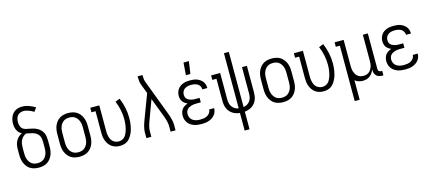

<svg xmlns="http://www.w3.org/2000/svg" viewBox="-64 -1407 5129 2277"><g transform="rotate(-15 2500.0 -268.5)"><path d="M250 8Q224 8 197.5 2.5Q171 -3 148.5 -16.5Q126 -30 109 -51Q92 -72 81.5 -96.5Q71 -121 67 -147.5Q63 -174 63 -200V-269Q63 -295 68 -320.5Q73 -346 85 -368.5Q97 -391 116 -409Q135 -427 159 -438Q141 -447 126.5 -461.5Q112 -476 103.5 -494.5Q95 -513 91 -533.5Q87 -554 87 -574Q87 -596 91 -617Q95 -638 103.5 -658Q112 -678 126 -694.5Q140 -711 158.5 -722Q177 -733 198 -738Q219 -743 241 -743Q284 -743 324.5 -728.5Q365 -714 402 -692L370 -645Q356 -654 341 -661Q326 -668 310.5 -674Q295 -680 278.5 -684Q262 -688 246 -688Q225 -688 204.5 -680Q184 -672 171 -655.5Q158 -639 153 -618Q148 -597 148 -575Q148 -562 150.5 -548Q153 -534 158.5 -521.5Q164 -509 174 -499Q184 -489 196.5 -483Q209 -477 222.5 -474Q236 -471 250 -469Q275 -464 300 -458Q325 -452 348 -440.5Q371 -429 390 -410.5Q409 -392 420 -369Q431 -346 434 -320Q437 -294 437 -269V-200Q437 -174 433 -147.5Q429 -121 418.5 -96.5Q408 -72 391 -51Q374 -30 351.5 -16.5Q329 -3 302.5 2.5Q276 8 250 8ZM250 -47Q269 -47 287.5 -51.5Q306 -56 321 -67Q336 -78 347 -93.5Q358 -109 364.5 -126.5Q371 -144 373.5 -162.5Q376 -181 376 -200V-269Q376 -290 373 -312Q370 -334 359 -352.5Q348 -371 330 -384Q312 -397 291.5 -403.5Q271 -410 250 -413.5Q229 -417 208 -422Q186 -415 168.5 -398Q151 -381 141 -360Q131 -339 127.5 -315.5Q124 -292 124 -269V-200Q124 -181 126.5 -162.5Q129 -144 135.5 -126.5Q142 -109 153 -93.5Q164 -78 179 -67Q194 -56 212.5 -51.5Q231 -47 250 -47Z M750 8Q724 8 697.5 2.5Q671 -3 648.5 -16.5Q626 -30 609 -51Q592 -72 581.5 -96.5Q571 -121 567 -147.5Q563 -174 563 -200V-320Q563 -346 567 -372.5Q571 -399 581.5 -423.5Q592 -448 609 -469Q626 -490 648.5 -503.5Q671 -517 697.5 -522.5Q724 -528 750 -528Q776 -528 802.5 -522.5Q829 -517 851.5 -503.5Q874 -490 891 -469Q908 -448 918.5 -423.5Q929 -399 933 -372.5Q937 -346 937 -320V-200Q937 -174 933 -147.5Q929 -121 918.5 -96.5Q908 -72 891 -51Q874 -30 851.5 -16.5Q829 -3 802.5 2.5Q776 8 750 8ZM750 -47Q769 -47 787.5 -51.5Q806 -56 821 -67Q836 -78 847 -93.5Q858 -109 864.5 -126.5Q871 -144 873.5 -162.5Q876 -181 876 -200V-320Q876 -339 873.5 -357.5Q871 -376 864.5 -393.5Q858 -411 847 -426.5Q836 -442 821 -453Q806 -464 787.5 -468.5Q769 -473 750 -473Q731 -473 712.5 -468.5Q694 -464 679 -453Q664 -442 653 -426.5Q642 -411 635.5 -393.5Q629 -376 626.5 -357.5Q624 -339 624 -320V-200Q624 -181 626.5 -162.5Q629 -144 635.5 -126.5Q642 -109 653 -93.5Q664 -78 679 -67Q694 -56 712.5 -51.5Q731 -47 750 -47Z M1246 8Q1220 8 1195 1.5Q1170 -5 1148.5 -19.5Q1127 -34 1112 -55Q1097 -76 1087.5 -99.5Q1078 -123 1074.5 -148.5Q1071 -174 1071 -200V-465H1021V-520H1132V-200Q1132 -182 1134 -164.5Q1136 -147 1141.5 -129.5Q1147 -112 1156 -96.5Q1165 -81 1179 -70Q1193 -59 1210.5 -53Q1228 -47 1245 -47Q1264 -47 1282.5 -53.5Q1301 -60 1314.5 -73Q1328 -86 1337 -102.5Q1346 -119 1352.5 -137Q1359 -155 1363.5 -173.5Q1368 -192 1370.5 -210.5Q1373 -229 1374.5 -247.5Q1376 -266 1376 -285Q1376 -344 1364 -401Q1352 -458 1329 -512L1385 -534Q1410 -475 1423.5 -412Q1437 -349 1437 -285Q1437 -260 1435 -236Q1433 -212 1428.5 -187.5Q1424 -163 1417 -139.5Q1410 -116 1399 -94Q1388 -72 1373.5 -52Q1359 -32 1339 -18Q1319 -4 1294.5 2Q1270 8 1246 8Z M1571 0V-74Q1571 -92 1574.5 -110Q1578 -128 1582.5 -145.5Q1587 -163 1592.5 -180.5Q1598 -198 1605 -215L1718 -514L1674 -630Q1665 -653 1662.5 -678Q1660 -703 1660 -728V-735H1720V-728Q1720 -708 1722 -688Q1724 -668 1731 -649L1895 -215Q1902 -198 1907.5 -180.5Q1913 -163 1917.5 -145.5Q1922 -128 1925.5 -110Q1929 -92 1929 -74V0H1868V-74Q1868 -89 1865 -104.5Q1862 -120 1858 -135.5Q1854 -151 1849 -166Q1844 -181 1839 -196L1749 -432L1662 -196Q1656 -181 1651 -166Q1646 -151 1642 -136Q1638 -121 1635 -105Q1632 -89 1632 -74V0Z M2247 8Q2224 8 2201 5Q2178 2 2156 -5.5Q2134 -13 2114.5 -26.5Q2095 -40 2081.5 -58.5Q2068 -77 2061.5 -100Q2055 -123 2055 -146Q2055 -167 2061 -188Q2067 -209 2080 -225.5Q2093 -242 2111.5 -253Q2130 -264 2150 -271Q2132 -278 2117 -289Q2102 -300 2091 -315Q2080 -330 2075.5 -348Q2071 -366 2071 -384Q2071 -406 2077 -427Q2083 -448 2095 -465.5Q2107 -483 2125 -495.5Q2143 -508 2163 -515.5Q2183 -523 2204.5 -525.5Q2226 -528 2247 -528Q2268 -528 2289 -525.5Q2310 -523 2329.5 -516Q2349 -509 2366.5 -497Q2384 -485 2397 -468.5Q2410 -452 2416.5 -431.5Q2423 -411 2423 -390V-387H2362V-389Q2362 -409 2351.5 -427Q2341 -445 2324 -455Q2307 -465 2287 -469Q2267 -473 2247 -473Q2227 -473 2206.5 -469Q2186 -465 2168.5 -453.5Q2151 -442 2141.5 -423Q2132 -404 2132 -383Q2132 -370 2136 -356.5Q2140 -343 2149 -332.5Q2158 -322 2170.5 -315.5Q2183 -309 2196 -305Q2209 -301 2222.5 -299.5Q2236 -298 2250 -298H2304V-243H2250Q2234 -243 2218.5 -241.5Q2203 -240 2188.5 -235.5Q2174 -231 2160 -223.5Q2146 -216 2135.5 -204.5Q2125 -193 2120.5 -177.5Q2116 -162 2116 -147Q2116 -124 2127 -102.5Q2138 -81 2158 -68.5Q2178 -56 2201 -51.5Q2224 -47 2247 -47Q2269 -47 2291 -50.5Q2313 -54 2332.5 -65Q2352 -76 2365 -95Q2378 -114 2378 -136H2439V-135Q2439 -113 2431.5 -91.5Q2424 -70 2409.5 -52.5Q2395 -35 2376 -23Q2357 -11 2335.5 -4Q2314 3 2292 5.5Q2270 8 2247 8ZM2217 -600 2228 -752H2294L2272 -600Z M2720 215V-1Q2696 -4 2673.5 -11Q2651 -18 2631.5 -31Q2612 -44 2596.5 -62.5Q2581 -81 2572 -103Q2563 -125 2559.5 -148Q2556 -171 2556 -195V-465H2505V-520H2616V-195Q2616 -171 2621.5 -147.5Q2627 -124 2640.5 -105Q2654 -86 2675 -73.5Q2696 -61 2720 -58V-735H2780V-58Q2804 -61 2825 -73.5Q2846 -86 2859.5 -105Q2873 -124 2878.5 -147.5Q2884 -171 2884 -195V-520H2944V-195Q2944 -171 2940.5 -148Q2937 -125 2928 -103Q2919 -81 2903.5 -62.5Q2888 -44 2868.5 -31Q2849 -18 2826.5 -11Q2804 -4 2780 -1V215Z M3250 8Q3224 8 3197.5 2.5Q3171 -3 3148.5 -16.5Q3126 -30 3109 -51Q3092 -72 3081.5 -96.5Q3071 -121 3067 -147.5Q3063 -174 3063 -200V-320Q3063 -346 3067 -372.5Q3071 -399 3081.5 -423.5Q3092 -448 3109 -469Q3126 -490 3148.5 -503.5Q3171 -517 3197.5 -522.5Q3224 -528 3250 -528Q3276 -528 3302.5 -522.5Q3329 -517 3351.5 -503.5Q3374 -490 3391 -469Q3408 -448 3418.5 -423.5Q3429 -399 3433 -372.5Q3437 -346 3437 -320V-200Q3437 -174 3433 -147.5Q3429 -121 3418.5 -96.5Q3408 -72 3391 -51Q3374 -30 3351.5 -16.5Q3329 -3 3302.5 2.5Q3276 8 3250 8ZM3250 -47Q3269 -47 3287.5 -51.5Q3306 -56 3321 -67Q3336 -78 3347 -93.5Q3358 -109 3364.5 -126.5Q3371 -144 3373.5 -162.5Q3376 -181 3376 -200V-320Q3376 -339 3373.5 -357.5Q3371 -376 3364.5 -393.5Q3358 -411 3347 -426.5Q3336 -442 3321 -453Q3306 -464 3287.5 -468.5Q3269 -473 3250 -473Q3231 -473 3212.5 -468.5Q3194 -464 3179 -453Q3164 -442 3153 -426.5Q3142 -411 3135.5 -393.5Q3129 -376 3126.5 -357.5Q3124 -339 3124 -320V-200Q3124 -181 3126.5 -162.5Q3129 -144 3135.5 -126.5Q3142 -109 3153 -93.5Q3164 -78 3179 -67Q3194 -56 3212.5 -51.5Q3231 -47 3250 -47Z M3746 8Q3720 8 3695 1.5Q3670 -5 3648.5 -19.5Q3627 -34 3612 -55Q3597 -76 3587.5 -99.5Q3578 -123 3574.5 -148.5Q3571 -174 3571 -200V-465H3521V-520H3632V-200Q3632 -182 3634 -164.5Q3636 -147 3641.5 -129.5Q3647 -112 3656 -96.5Q3665 -81 3679 -70Q3693 -59 3710.5 -53Q3728 -47 3745 -47Q3764 -47 3782.5 -53.5Q3801 -60 3814.5 -73Q3828 -86 3837 -102.5Q3846 -119 3852.5 -137Q3859 -155 3863.5 -173.5Q3868 -192 3870.5 -210.5Q3873 -229 3874.5 -247.5Q3876 -266 3876 -285Q3876 -344 3864 -401Q3852 -458 3829 -512L3885 -534Q3910 -475 3923.5 -412Q3937 -349 3937 -285Q3937 -260 3935 -236Q3933 -212 3928.5 -187.5Q3924 -163 3917 -139.5Q3910 -116 3899 -94Q3888 -72 3873.5 -52Q3859 -32 3839 -18Q3819 -4 3794.5 2Q3770 8 3746 8Z M4071 215V-465H4021V-520H4132V-200Q4132 -182 4134 -163.5Q4136 -145 4142 -128Q4148 -111 4157.5 -95.5Q4167 -80 4181.5 -68.5Q4196 -57 4214 -52Q4232 -47 4250 -47Q4268 -47 4286 -52Q4304 -57 4318.5 -68.5Q4333 -80 4342.5 -95.5Q4352 -111 4358 -128Q4364 -145 4366 -163.5Q4368 -182 4368 -200V-520H4429V-84Q4429 -76 4431 -69Q4433 -62 4438 -57Q4443 -52 4450.5 -49.5Q4458 -47 4465 -47H4479V8H4465Q4446 8 4427.5 3Q4409 -2 4395 -15Q4381 -28 4374.5 -46.5Q4368 -65 4368 -84V-95Q4360 -73 4347 -53.5Q4334 -34 4315.5 -19.5Q4297 -5 4274 1.5Q4251 8 4227 8Q4202 8 4176.5 0Q4151 -8 4132 -25V215Z M4747 8Q4724 8 4701 5Q4678 2 4656 -5.5Q4634 -13 4614.5 -26.5Q4595 -40 4581.5 -58.5Q4568 -77 4561.5 -100Q4555 -123 4555 -146Q4555 -167 4561 -188Q4567 -209 4580 -225.5Q4593 -242 4611.5 -253Q4630 -264 4650 -271Q4632 -278 4617 -289Q4602 -300 4591 -315Q4580 -330 4575.5 -348Q4571 -366 4571 -384Q4571 -406 4577 -427Q4583 -448 4595 -465.5Q4607 -483 4625 -495.5Q4643 -508 4663 -515.5Q4683 -523 4704.5 -525.5Q4726 -528 4747 -528Q4768 -528 4789 -525.5Q4810 -523 4829.5 -516Q4849 -509 4866.5 -497Q4884 -485 4897 -468.5Q4910 -452 4916.5 -431.5Q4923 -411 4923 -390V-387H4862V-389Q4862 -409 4851.5 -427Q4841 -445 4824 -455Q4807 -465 4787 -469Q4767 -473 4747 -473Q4727 -473 4706.5 -469Q4686 -465 4668.5 -453.5Q4651 -442 4641.5 -423Q4632 -404 4632 -383Q4632 -370 4636 -356.5Q4640 -343 4649 -332.5Q4658 -322 4670.5 -315.5Q4683 -309 4696 -305Q4709 -301 4722.5 -299.5Q4736 -298 4750 -298H4804V-243H4750Q4734 -243 4718.5 -241.5Q4703 -240 4688.5 -235.5Q4674 -231 4660 -223.5Q4646 -216 4635.5 -204.5Q4625 -193 4620.5 -177.5Q4616 -162 4616 -147Q4616 -124 4627 -102.5Q4638 -81 4658 -68.5Q4678 -56 4701 -51.5Q4724 -47 4747 -47Q4769 -47 4791 -50.5Q4813 -54 4832.5 -65Q4852 -76 4865 -95Q4878 -114 4878 -136H4939V-135Q4939 -113 4931.5 -91.5Q4924 -70 4909.5 -52.5Q4895 -35 4876 -23Q4857 -11 4835.5 -4Q4814 3 4792 5.5Q4770 8 4747 8Z"/></g></svg>

Font: Iosevka Curly Slab Light
Style: Regular
Weight: 300
Monospace: yes
Designer: Belleve Invis
Foundry: Belleve Invis
Version: Version 22.1.2; ttfautohint (v1.8.4)